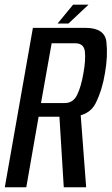

<svg xmlns="http://www.w3.org/2000/svg" viewBox="-44 -793 473 813"><path d="M-23.7 0H67.3L119.5 -298.8H249.8Q332.6 -298.8 360.9 -355.7Q389.1 -412.5 400.5 -483.5Q413.2 -554.5 406.7 -614.8Q400.1 -675 318 -675H95.3ZM226 0H320.8L296.2 -326L206.5 -316.8ZM129.6 -356.7 174.7 -609.7H275.1Q311.6 -609.7 315.5 -574.2Q319.4 -538.6 309.2 -482.9Q299.9 -427.6 283.1 -392.2Q266.2 -356.7 230.3 -356.7ZM199.9 -693.5H246L330.7 -773.2H265.5Z"/></svg>

Font: Anybody Thin Condensed
Style: Italic
Weight: 100
Width: 3
Italic angle: -10°
Version: Version 1.113;gftools[0.9.25]